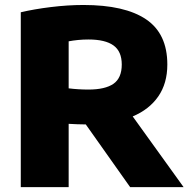

<svg xmlns="http://www.w3.org/2000/svg" viewBox="-20 -770 780 790"><path d="M65.5 0V-719.5Q120.5 -732.5 190 -741Q259.5 -749.5 323.5 -749.5Q493.5 -749.5 581 -690.5Q668.5 -631.5 668.5 -504.5Q668.5 -427 631.2 -373.2Q594 -319.5 526 -291L735.5 0H515.5L333 -258Q315 -258 297.8 -258.8Q280.5 -259.5 262.5 -260.5V0ZM343.5 -401.5Q412.5 -401.5 446.8 -425.2Q481 -449 481 -504.5Q481 -558.5 447 -583Q413 -607.5 344 -607.5Q322 -607.5 301.5 -605.5Q281 -603.5 262.5 -600V-406.5Q282.5 -404 302.5 -402.8Q322.5 -401.5 343.5 -401.5Z"/></svg>

Font: Encode Sans SmExp XBd
Style: Regular
Weight: 800
Width: 6
Designer: Multiple Designers
Foundry: Impallari Type
Version: Version 3.002; ttfautohint (v1.8.3) -l 8 -r 50 -G 200 -x 14 